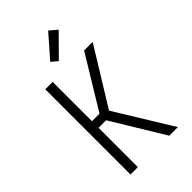

<svg xmlns="http://www.w3.org/2000/svg" viewBox="-285 -1073 1171 1171"><g transform="rotate(-45 300.0 -488.0)"><path d="M519 0H445L239 -339H174V0H110V-735H174V-396H239L445 -735H519L293 -368ZM290 -798 250 -832 376 -976 425 -934Z"/></g></svg>

Font: Iosevka Light Extended
Style: Regular
Weight: 300
Width: 7
Monospace: yes
Designer: Belleve Invis
Foundry: Belleve Invis
Version: Version 32.5.0; ttfautohint (v1.8.4)